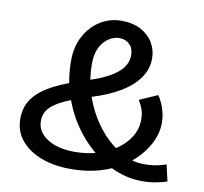

<svg xmlns="http://www.w3.org/2000/svg" viewBox="-79 -782 937 883"><g transform="rotate(10 389.5 -341.0)"><path d="M310 15Q233.3 15.9 171.8 -6.3Q110.4 -28.6 74.3 -71.2Q38.2 -113.7 38.2 -173.2Q38.2 -230 69.1 -270.6Q100.1 -311.3 161.8 -342.6Q223.5 -374 316.2 -402.4Q365.7 -417.9 399.2 -435.3Q432.7 -452.6 452.7 -471.1Q472.7 -489.5 481.3 -509.2Q489.9 -528.9 489.9 -547.6Q489.9 -579.8 471.3 -598.4Q452.7 -617 422.2 -617Q399.5 -617 375.3 -602.1Q351.1 -587.2 334.9 -556.6Q318.7 -526 318.7 -478.1Q318.7 -410.6 337.3 -348.8Q355.9 -287 387.4 -235.2Q418.9 -183.4 459.2 -145.4Q499.4 -107.3 543.8 -86.2Q588.1 -65.2 630.8 -65.2Q665.3 -65.2 689.6 -69.8Q714 -74.4 737.4 -82.3L754.9 -5.5Q731 2.4 702.1 7.7Q673.1 13.1 638.1 13.1Q575.4 13.1 515 -11.7Q454.5 -36.4 401.3 -81.9Q348 -127.4 307.5 -188.7Q267 -250.1 244.2 -323.2Q221.4 -396.4 221.9 -477.5Q221.9 -540.9 248.1 -590.2Q274.2 -639.6 319.2 -668.3Q364.1 -697 420 -697Q471.9 -697 509.5 -677Q547.1 -657.1 567.2 -623.7Q587.2 -590.3 587.2 -550.3Q587.2 -501.4 558.4 -459.6Q529.6 -417.8 474.8 -384.7Q419.9 -351.6 340 -327.4Q267.9 -304.9 222.3 -284.1Q176.7 -263.4 155 -238.6Q133.3 -213.8 133.3 -179.3Q133.3 -144.9 155.9 -119.2Q178.4 -93.4 218.4 -79.6Q258.3 -65.7 309.4 -65.7Q367.5 -65.7 417.5 -80.7Q467.5 -95.6 504.8 -122.2Q542 -148.8 563.6 -183.5Q585.1 -218.1 586.5 -256.5Q587.8 -287.6 580.2 -310Q572.5 -332.5 560.1 -352.6L644.4 -389.7Q654.9 -374.9 663.9 -354.5Q673 -334.1 678.3 -309.7Q683.6 -285.2 682.7 -257.2Q681.4 -222.4 665.4 -185Q649.4 -147.5 618.9 -112Q588.4 -76.6 543.7 -48.1Q499 -19.6 440.4 -2.5Q381.7 14.5 310 15Z"/></g></svg>

Font: BioRhyme ExtraBold
Style: Regular
Weight: 800
Designer: Aoife Mooney
Foundry: Aoife Mooney Type
Version: Version 1.600;gftools[0.9.33]